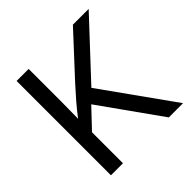

<svg xmlns="http://www.w3.org/2000/svg" viewBox="-187 -887 1047 1047"><g transform="rotate(-45 336.0 -364.0)"><path d="M87.9 0V-727.5H180.7V-478.5L179.2 -344.7Q209.5 -384.3 240.5 -420.4Q271.5 -456.5 304.7 -492.7L522 -727.5H643.6L349.6 -412.6L644 0H534.2L285.6 -349.6L180.7 -238.8V0Z"/></g></svg>

Font: Inter-Regular
Style: Regular
Weight: 400
Designer: Rasmus Andersson
Foundry: rsms
Version: Version 4.000;git-a52131595